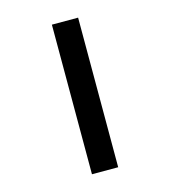

<svg xmlns="http://www.w3.org/2000/svg" viewBox="-109 -820 804 908"><g transform="rotate(-15 293.0 -366.0)"><path d="M357.4 0H229V-732.4H357.4Z"/></g></svg>

Font: Cascadia Mono
Style: Regular
Weight: 400
Monospace: yes
Designer: Aaron Bell
Foundry: Saja Typeworks
Version: Version 2404.023